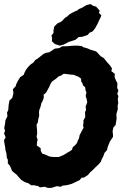

<svg xmlns="http://www.w3.org/2000/svg" viewBox="-22 -912 612 955"><path d="M217 23 200 17 176 20 169 14 145 9 134 10 118 -1 102 -6 84 -17 71 -31 60 -44 47 -54 38 -62 32 -77 27 -88 17 -99V-117L12 -128L10 -149L5 -166L4 -178L0 -200L-2 -215L6 -229L-2 -249L3 -260L-1 -276L3 -295L5 -314L15 -334L13 -352L19 -364L21 -390L25 -412L39 -425L45 -449L42 -468L56 -483L59 -494L67 -510L78 -528L96 -540L100 -551L108 -566L118 -579L132 -593L143 -600L154 -614L163 -619L181 -633L193 -643L206 -649L223 -652L240 -663L250 -670L273 -673L288 -682H309L333 -684L349 -685H363L384 -683L393 -677L411 -672L428 -665L454 -657L460 -653L478 -633L494 -623L500 -616L512 -601L524 -588L535 -572L532 -558L549 -545L548 -530L554 -513L562 -498L561 -474L567 -462L561 -445L567 -434L564 -420L566 -398L563 -386L564 -369L557 -345L558 -321L556 -309L553 -290L542 -278L538 -259L540 -243V-231L525 -209L514 -182L510 -165L498 -152L492 -135L483 -118L480 -108L468 -94L453 -80L436 -63L426 -55L416 -42L396 -29L384 -28L374 -16L357 -8L336 2L315 8L309 9L287 12L281 17L260 14L236 22ZM248 -131H270L292 -140L301 -145L312 -152L326 -160L336 -167L340 -180L351 -189L361 -201L366 -215L371 -224L374 -240L378 -247L385 -261L394 -277L391 -287L393 -299V-313L402 -330L401 -354L406 -366L404 -383L409 -395L412 -404L409 -419L404 -435L408 -452L404 -462L401 -479L391 -487L388 -498L382 -507L381 -521L369 -530L354 -536L344 -540L329 -541L307 -544L295 -545L283 -537L268 -531L260 -523L249 -515L236 -506L229 -494L223 -480L217 -469L207 -451L195 -441L196 -427L191 -412L184 -399L180 -382L173 -363L172 -350L173 -337L168 -317L166 -303L160 -292L161 -277L162 -268L163 -249L160 -232L165 -218L162 -203L161 -188L172 -181L180 -175L181 -161L188 -148L201 -144L210 -140L223 -134L234 -132ZM275 -685 251 -693 236 -707 237 -723 234 -735 244 -748V-761L248 -780L263 -795L285 -806L302 -824L311 -829L325 -842L348 -854L364 -861L370 -867L387 -874L407 -886L427 -892L442 -883L456 -879L474 -859L470 -848L482 -836L479 -827L473 -815L463 -793L452 -773L439 -756L423 -749L414 -738L387 -729L370 -728L353 -714L319 -703L294 -690Z"/></svg>

Font: Winky Rough
Style: Bold Italic
Weight: 700
Italic angle: -8.97852°
Designer: Simon Atzbach
Foundry: typofactur
Version: Version 1.206; ttfautohint (v1.8.4.7-5d5b)